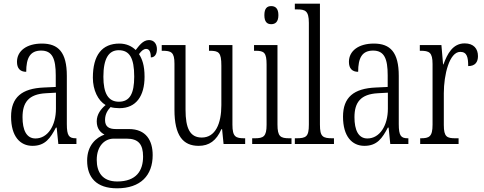

<svg xmlns="http://www.w3.org/2000/svg" viewBox="-20 -780 2620 1040"><path d="M156 10C225 10 253 -32 283 -89H287L296 0H394V-31H391C354 -31 342 -44 342 -108V-369C342 -497 296 -544 207 -544C124 -544 72 -504 72 -445C72 -410 89 -391 122 -391C122 -466 143 -506 203 -506C264 -506 282 -461 282 -372V-309L218 -306C98 -301 40 -253 40 -148C40 -41 89 10 156 10ZM172 -30C123 -30 102 -76 102 -145C102 -225 135 -270 229 -275L283 -278V-191C283 -100 239 -30 172 -30Z M614 240C742 240 807 170 807 60C807 -18 772 -81 678 -81H607C570 -81 549 -94 549 -130C549 -163 564 -184 579 -200C590 -196 613 -194 627 -194C718 -194 763 -261 763 -364C763 -427 750 -460 733 -487C748 -507 759 -515 772 -515C789 -515 797 -498 797 -469C819 -469 830 -488 830 -514C830 -540 816 -563 787 -563C753 -563 731 -529 715 -509C695 -529 665 -544 627 -544C533 -544 483 -482 483 -359C483 -292 511 -235 552 -211C527 -190 504 -161 504 -123C504 -82 525 -62 546 -51C501 -35 452 7 452 90C452 182 503 240 614 240ZM624 -229C566 -229 540 -275 540 -364C540 -463 569 -508 623 -508C681 -508 707 -467 707 -365C707 -273 683 -229 624 -229ZM615 203C533 203 504 151 504 86C504 11 547 -29 596 -29H666C730 -29 755 2 755 68C755 144 719 203 615 203Z M1056 10C1113 10 1152 -18 1179 -80H1183L1191 0H1308V-31H1305C1257 -31 1239 -38 1239 -105V-536H1112V-505H1115C1165 -505 1179 -497 1179 -424V-210C1179 -111 1147 -35 1073 -35C1009 -35 985 -85 985 -186V-536H856V-505H860C908 -505 925 -497 925 -435V-185C925 -46 971 10 1056 10Z M1449 -649C1471 -649 1488 -661 1488 -698C1488 -735 1471 -747 1449 -747C1427 -747 1412 -735 1412 -698C1412 -661 1427 -649 1449 -649ZM1346 0H1559V-31H1548C1499 -31 1483 -40 1483 -106V-536H1356V-505H1364C1411 -505 1424 -495 1424 -430V-104C1424 -40 1407 -31 1359 -31H1346Z M1577 0H1789V-31H1782C1728 -31 1713 -39 1713 -105V-760H1577V-729H1589C1633 -729 1653 -722 1653 -656V-105C1653 -39 1638 -31 1584 -31H1577Z M1954 10C2023 10 2051 -32 2081 -89H2085L2094 0H2192V-31H2189C2152 -31 2140 -44 2140 -108V-369C2140 -497 2094 -544 2005 -544C1922 -544 1870 -504 1870 -445C1870 -410 1887 -391 1920 -391C1920 -466 1941 -506 2001 -506C2062 -506 2080 -461 2080 -372V-309L2016 -306C1896 -301 1838 -253 1838 -148C1838 -41 1887 10 1954 10ZM1970 -30C1921 -30 1900 -76 1900 -145C1900 -225 1933 -270 2027 -275L2081 -278V-191C2081 -100 2037 -30 1970 -30Z M2256 0H2464V-31H2448C2401 -31 2384 -38 2384 -103V-275C2384 -375 2414 -499 2473 -499C2510 -499 2516 -469 2516 -422C2554 -422 2569 -444 2569 -476C2569 -516 2546 -545 2497 -545C2432 -545 2403 -488 2382 -431H2380L2371 -536H2254V-505H2257C2305 -505 2323 -497 2323 -433V-105C2323 -39 2305 -31 2258 -31H2256Z"/></svg>

Font: Noto Serif Hebrew ExtraCondensed Light
Style: Regular
Weight: 300
Width: 2
Designer: Monotype Design Team
Foundry: Monotype Imaging Inc.
Version: Version 2.004